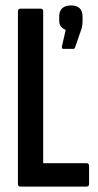

<svg xmlns="http://www.w3.org/2000/svg" viewBox="-20 -687 362 707"><path d="M55 0Q46 0 46 -10V-645Q46 -655 55 -655H130Q139 -655 139 -645V-86H299Q308 -86 308 -75V-10Q308 0 299 0ZM213 -507Q207 -507 208 -516L222 -577Q213 -580 205.5 -588Q198 -596 198 -611V-626Q198 -647 209.5 -657Q221 -667 242 -667Q262 -667 273 -657Q284 -647 284 -626V-611Q284 -601 282.5 -591Q281 -581 276 -569L257 -514Q255 -507 250 -507Z"/></svg>

Font: Sofia Sans Extra Condensed SemiBold
Style: Regular
Weight: 600
Designer: Botio Nikoltchev, Ani Petrova
Foundry: lettersoup
Version: Version 4.101